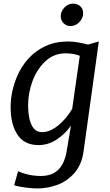

<svg xmlns="http://www.w3.org/2000/svg" viewBox="-20 -793 609 1060"><path d="M186.6 247.3Q165.1 247.3 138.8 244.5Q112.5 241.8 90.3 237.6Q68.1 233.5 58.1 229.3L80 152.1Q94.8 159.2 115 165.3Q135.3 171.5 158.4 175.1Q181.6 178.6 204.7 178.6Q266.4 178.6 300.9 145Q335.5 111.3 347.2 46.2L371.8 -99.4Q341 -54.9 294.1 -23.5Q247.3 8 192.5 8Q115.5 8 77.1 -48.4Q38.7 -104.7 38.7 -202.7Q38.7 -285.8 74 -370.5Q97.5 -426.2 137.2 -469.9Q176.9 -513.6 231.8 -538.8Q286.7 -564 355.4 -564Q380.3 -564 410.4 -559Q440.5 -554 465.6 -547L525.6 -564L441.6 41.2Q436.6 78.6 424 108.6Q411.3 138.5 391.2 162Q350.8 207.6 296.9 227.4Q242.9 247.3 186.6 247.3ZM212 -63.4Q235.9 -63.4 259.4 -74.1Q282.9 -84.8 304.7 -103.2Q326.5 -121.6 345.4 -144.5Q364.2 -167.3 378.5 -191.8L420.5 -485.1Q403.2 -491.8 383.2 -495.2Q363.2 -498.6 342.4 -498.6Q276.9 -498.6 229.8 -454Q182.7 -409.4 158.9 -343.6Q135.2 -277.8 135.2 -213.5Q135.2 -168.6 143.1 -134.8Q151.1 -101.1 168 -82.2Q184.9 -63.4 212 -63.4ZM368.5 -649.1Q347 -649.1 331.2 -664.7Q315.4 -680.3 315.4 -702.9Q315.4 -730.5 335.7 -751.7Q356.1 -772.9 382.9 -772.9Q407.8 -772.9 423.4 -758.3Q439.1 -743.6 439.1 -721.1Q439.1 -692.5 418.1 -670.8Q397.2 -649.1 368.5 -649.1Z"/></svg>

Font: Merriweather Sans Variable Regular
Style: Italic
Weight: 300
Italic angle: -8°
Designer: Eben Sorkin
Foundry: Eben Sorkin
Version: Version 2.001